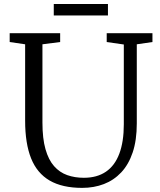

<svg xmlns="http://www.w3.org/2000/svg" viewBox="-20 -904 778 932"><path d="M379 8Q282.5 8 221.2 -27.5Q160 -63 131 -135.2Q102 -207.5 102 -318V-689L27 -700V-743H272V-700L186 -689V-309Q186 -231.5 200.8 -179.8Q215.5 -128 242.5 -97.5Q269.5 -67 306.2 -54Q343 -41 387 -41Q451 -41 494.2 -70.5Q537.5 -100 559.2 -158Q581 -216 581 -301V-688L498 -700V-743H720V-700L644 -689V-305Q644 -223.5 624.2 -164.5Q604.5 -105.5 568.5 -67.2Q532.5 -29 484.2 -10.5Q436 8 379 8ZM504 -884.5V-829H241V-884.5Z"/></svg>

Font: Merriweather Light 18pt Light
Style: Regular
Weight: 300
Version: Version 2.100